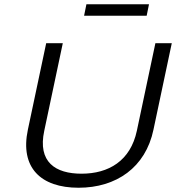

<svg xmlns="http://www.w3.org/2000/svg" viewBox="-20 -873 827 902"><path d="M197 -670 111 -264C73 -85 172 9 349 9C526 9 664 -86 701 -264L787 -670H710L623 -259C593 -117 490 -57 363 -57C241 -57 156 -111 188 -259L275 -670ZM375 -799H669L680 -853H386Z"/></svg>

Font: LT Wave Light
Style: Italic
Weight: 300
Designer: Daniel Lyons
Version: Version 2.5 (Glyphs App)